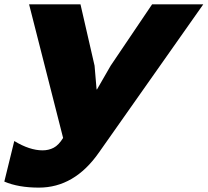

<svg xmlns="http://www.w3.org/2000/svg" viewBox="-36 -650 957 885"><path d="M665 -629.9H900.9L419.9 53.2Q307.1 214.8 143.1 214.8Q48.8 214.8 -16.1 187L29.8 0Q100.6 43 160.2 43Q188.5 43 211.4 31Q234.4 19 254.9 -14.2L98.1 -629.9H335L399.9 -347.2L409.2 -237.8H411.1L474.1 -347.2Z"/></svg>

Font: Sinkin Sans 900 X Black Italic
Style: Regular
Weight: 950
Italic angle: -112°
Designer: Keith Bates
Foundry: K-Type
Version: Sinkin Sans (version 1.0)  by Keith Bates   •   © 2014   www